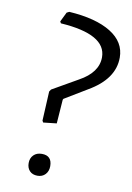

<svg xmlns="http://www.w3.org/2000/svg" viewBox="-78 -711 526 766"><g transform="rotate(10 185.0 -328.0)"><path d="M140 -661Q249 -654 309.5 -616.5Q370 -579 370 -516Q370 -429 268 -370L177 -315L175 -311L168 -214L114 -208L110 -215L116 -334L122 -343L225 -402Q300 -443 300 -505Q300 -598 115 -610L111 -617L130 -656ZM131 -84Q172 -84 172 -41Q172 -21 160 -8Q148 5 128 5Q108 5 96.5 -7Q85 -19 85 -39Q85 -59 97.5 -71.5Q110 -84 131 -84Z"/></g></svg>

Font: Alegreya Sans
Style: Italic
Weight: 400
Italic angle: -7°
Designer: Juan Pablo del Peral
Foundry: Huerta Tipografica
Version: Version 2.007